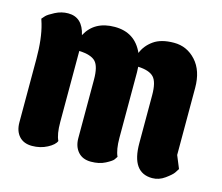

<svg xmlns="http://www.w3.org/2000/svg" viewBox="-82 -640 863 746"><g transform="rotate(15 350.0 -267.0)"><path d="M185 -118Q185 -69 197 -45Q191 -29 163.5 -14.5Q136 0 102.5 0Q69 0 50.5 -20.5Q32 -41 32 -76V-330Q32 -413 16 -468L10 -487Q14 -492 21.5 -500Q29 -508 54 -521Q79 -534 106 -534Q164 -534 179 -466Q213 -530 294.5 -530Q376 -530 409 -456Q421 -487 451 -508.5Q481 -530 533 -530Q585 -530 621 -490.5Q657 -451 657 -382V-112L678 -61Q674 -54 667 -44Q660 -34 636.5 -17Q613 0 586 0Q503 0 503 -118V-311Q503 -364 485 -383Q467 -402 422 -404L423 -382V-118Q423 -71 435 -45Q432 -40 426.5 -32.5Q421 -25 397 -12.5Q373 0 339.5 0Q306 0 287.5 -21Q269 -42 269 -76V-311Q269 -364 251 -383Q233 -402 185 -404Z"/></g></svg>

Font: Chela One Cyrilic
Style: Regular
Weight: 400
Designer: Miguel Hernandez
Foundry: LatinoType
Version: Version 1.001